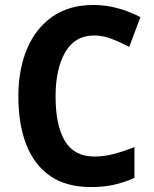

<svg xmlns="http://www.w3.org/2000/svg" viewBox="-20 -744 619 774"><path d="M360 -601Q282 -601 243 -533.5Q204 -466 204 -355Q204 -239 241.5 -176Q279 -113 361 -113Q399 -113 437.5 -123Q476 -133 522 -151V-27Q480 -8 438.5 1Q397 10 346 10Q247 10 182.5 -34.5Q118 -79 86 -161Q54 -243 54 -356Q54 -464 89 -547Q124 -630 191.5 -677Q259 -724 356 -724Q406 -724 454 -711Q502 -698 546 -675L501 -555Q465 -574 429.5 -587.5Q394 -601 360 -601Z"/></svg>

Font: Noto Sans Tamil SemiCondensed
Style: Bold
Weight: 700
Width: 4
Designer: Jelle Bosma - Monotype Design Team
Foundry: Monotype Imaging Inc.
Version: Version 2.004; ttfautohint (v1.8.4.7-5d5b)